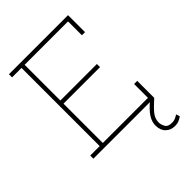

<svg xmlns="http://www.w3.org/2000/svg" viewBox="-262 -824 1143 1143"><g transform="rotate(-45 310.0 -252.5)"><path d="M34.7 0V-26.4H114.3V-684.6H34.7V-710.9H532.2V-567.9H505.9V-684.6H140.6V-383.8H448.2V-357.4H140.6V-26.4H520.5V-143.1H546.9V0ZM517.6 206.5Q481.4 206.5 458.5 184.3Q435.5 162.1 435.5 122.1Q435.5 90.3 455.1 59.8Q474.6 29.3 521.5 -9.8L546.9 0Q503.4 38.6 482.7 64.7Q461.9 90.8 461.9 122.1Q461.9 140.1 472.7 160.2Q483.4 180.2 517.6 180.2Q533.2 180.2 545.2 175Q557.1 169.9 569.3 161.6L577.1 185.1Q565.4 193.8 550.8 200.2Q536.1 206.5 517.6 206.5Z"/></g></svg>

Font: Roboto Slab LO Thin
Style: Regular
Weight: 250
Designer: Google
Version: Version 2.00;September 28, 2018;FontCreator 11.5.0.2427 64-b